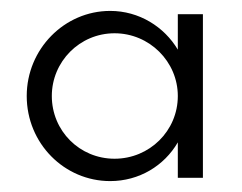

<svg xmlns="http://www.w3.org/2000/svg" viewBox="-20 -776 444 352"><path d="M352 -750H306V-685C281 -727 235 -756 182 -756C98 -756 29 -686 29 -600C29 -513 98 -444 182 -444C235 -444 281 -472 306 -515V-450H352ZM190 -485C126 -485 75 -536 75 -600C75 -663 126 -715 190 -715C254 -715 306 -663 306 -600C306 -536 254 -485 190 -485Z"/></svg>

Font: Oakes
Style: Regular
Weight: 400
Designer: Samuel Oakes
Foundry: Samuel Oakes
Version: Version 1.003;PS 001.003;hotconv 1.0.88;makeotf.lib2.5.64775